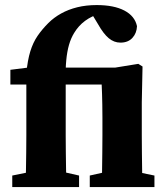

<svg xmlns="http://www.w3.org/2000/svg" viewBox="-20 -757 666 777"><path d="M29.6 0V-46.6L128.2 -66.6H212.1L300 -46.6V0ZM83.6 0Q84.6 -35 85.1 -70Q85.6 -105 86.1 -140Q86.6 -175 86.6 -210V-414.9H22V-474.5L140.9 -489.5L86.6 -460.8Q91.6 -513.5 102.7 -549.4Q113.8 -585.3 132.1 -611.9Q150.3 -638.4 175.6 -663.7Q198.2 -686.2 227.4 -702.4Q256.5 -718.6 292.6 -727.6Q328.6 -736.5 371.3 -736.5Q440.9 -736.5 483.2 -714.4Q525.6 -692.2 534.4 -651.1Q533.2 -622.4 515.6 -603.4Q498 -584.5 467.4 -584.5Q441.3 -584.5 419.8 -602.6Q398.3 -620.7 376.5 -659.5L349.9 -703.6V-719.4H385.2V-701.7Q351.3 -692.5 324.5 -672.8Q297.7 -653.1 279.7 -623.1Q267.1 -602.6 259.2 -575.3Q251.4 -548 248.1 -512.7Q244.7 -477.3 245.9 -432.2V-210Q245.9 -175 246.4 -140Q246.9 -105 247.4 -70Q247.9 -35 248.9 0ZM343.3 0V-46.6L432.5 -66.6H507.9L605 -46.6V0ZM391.5 0Q392.5 -23 393 -60.5Q393.5 -98 394 -138.5Q394.5 -179 394.5 -210V-281.5Q394.5 -311.6 394 -333.8Q393.5 -356.1 393 -375.5Q392.5 -394.9 391.5 -414.9H166.8V-483.5H446.7L539.7 -498.6L556.8 -487.9L553.8 -342.7V-210Q553.8 -179 554.3 -138.5Q554.8 -98 555.3 -60.5Q555.8 -23 556.8 0Z"/></svg>

Font: Source Serif 4 Variable
Style: Regular
Weight: 400
Designer: Frank Grießhammer
Foundry: Adobe
Version: Version 4.005;hotconv 1.1.0;makeotfexe 2.6.0